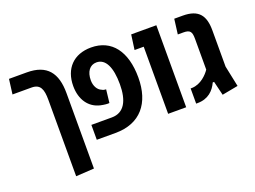

<svg xmlns="http://www.w3.org/2000/svg" viewBox="-116 -871 1751 1320"><g transform="rotate(-20 759.5 -211.5)"><path d="M240 187 373 179V-373C373 -520 313 -600 165 -600H35L21 -491H160C225 -491 240 -448 240 -373Z M459 0H596C779 0 874 -118 874 -305C874 -496 789 -610 638 -610C510 -610 433 -529 433 -402C433 -302 483 -232 564 -214C592 -208 614 -206 627 -208L638 -304C627 -304 617 -306 608 -312C579 -323 560 -357 560 -398C560 -460 589 -501 638 -501C705 -501 739 -428 739 -305C739 -186 700 -109 609 -109H459Z M981 0H1113V-600H929L914 -491H981Z M1378 5 1495 -17 1463 -170V-435C1463 -542 1424 -600 1306 -600H1244L1230 -490H1271C1320 -490 1331 -473 1331 -422V-196C1311 -166 1262 -113 1196 -111H1186V0H1196C1276 0 1319 -46 1343 -98H1353Z"/></g></svg>

Font: Noto Sans Hebrew ExtraCondensed SemiBold
Style: Regular
Weight: 600
Width: 2
Designer: Ben Nathan
Foundry: Google LLC
Version: Version 3.001